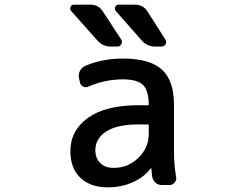

<svg xmlns="http://www.w3.org/2000/svg" viewBox="-20 -803 1040 811"><path d="M277.3 -164.1Q277.3 -252 351.6 -305.2Q425.8 -358.4 562.5 -358.4H604.5Q608.4 -358.4 608.4 -362.3Q607.4 -421.9 584 -444.3Q559.6 -467.8 499 -467.8Q423.8 -467.8 354.5 -437.5Q342.8 -431.6 331.1 -437.5Q319.3 -443.4 317.4 -456.1L313.5 -474.6Q310.5 -490.2 317.9 -503.9Q325.2 -517.6 338.9 -524.4Q412.1 -555.7 499 -555.7Q612.3 -555.7 663.6 -509.3Q714.8 -462.9 714.8 -362.3V-164.1Q714.8 -109.4 723.6 -55.7Q724.6 -52.7 724.6 -49.8Q724.6 -40 717.8 -32.2Q709 -21.5 696.3 -21.5H663.1Q648.4 -21.5 637.2 -31.2Q626 -41 623 -55.7Q621.1 -75.2 619.1 -91.8Q619.1 -92.8 618.2 -92.8Q617.2 -92.8 616.2 -91.8Q591.8 -57.6 546.9 -36.1Q497.1 -11.7 434.6 -11.7Q362.3 -11.7 319.8 -51.8Q277.3 -91.8 277.3 -164.1ZM608.4 -273.4Q608.4 -277.3 604.5 -277.3H562.5Q474.6 -277.3 428.7 -247.6Q382.8 -217.8 382.8 -168.9Q382.8 -133.8 403.8 -113.8Q424.8 -93.8 460 -93.8Q520.5 -93.8 564.5 -136.2Q608.4 -178.7 608.4 -238.3ZM549.8 -783.2Q585 -783.2 603.5 -753.9L678.7 -635.7Q681.6 -630.9 681.6 -626Q681.6 -621.1 679.7 -616.2Q673.8 -606.4 663.1 -606.4H635.7Q600.6 -606.4 578.1 -632.8L468.8 -756.8Q462.9 -764.6 466.8 -773.9Q470.7 -783.2 481.4 -783.2ZM362.3 -783.2Q396.5 -783.2 415 -753.9L492.2 -635.7Q495.1 -630.9 495.1 -625Q495.1 -621.1 492.2 -616.2Q487.3 -606.4 475.6 -606.4H448.2Q413.1 -606.4 390.6 -632.8L280.3 -756.8Q276.4 -761.7 276.4 -767.6Q276.4 -770.5 278.3 -774.4Q282.2 -783.2 292 -783.2Z"/></svg>

Font: Gen Jyuu Gothic L Monospace Medium
Style: Regular
Weight: 500
Designer: [Source Han Sans]
Ryoko NISHIZUKA  (kana & ideographs); Paul D. Hunt (Latin, Greek & Cyrillic); Wenlong ZHANG  (bopomofo
Version: Version 1.002.20150607